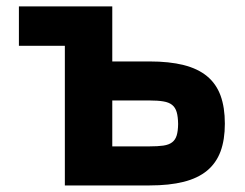

<svg xmlns="http://www.w3.org/2000/svg" viewBox="-20 -565 745 585"><path d="M37.6 -425.4V-545.5H322.1V-377.8H435.4Q496.1 -377.8 539.6 -366.8Q583.1 -355.8 611 -332.7Q638.8 -309.7 652 -273.8Q665.1 -237.9 665.1 -188.2Q665.1 -139.2 652 -103.7Q638.8 -68.2 611 -45.1Q583.1 -22 539.6 -11Q496.1 0 435.4 0H177.6V-425.4ZM322.1 -119H435.4Q460.9 -119 477.8 -121.4Q494.7 -123.9 504.4 -131.4Q514.2 -138.8 518.3 -152.2Q522.4 -165.5 522.7 -187.1Q522.4 -209.5 518.3 -223.5Q514.2 -237.6 504.4 -245.4Q494.7 -253.2 477.8 -256Q460.9 -258.9 435.4 -258.9H322.1Z"/></svg>

Font: Cannonade
Style: Bold
Weight: 700
Designer: Rasmus Andersson
Foundry: rsms
Version: Version 3.012;git-f93a4a705